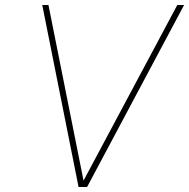

<svg xmlns="http://www.w3.org/2000/svg" viewBox="-20 -752 760 772"><path d="M330.1 0H295.9L149.9 -731.9H174.8L315.9 -25.9L692.9 -731.9H720.2Z"/></svg>

Font: Squarion Thin
Style: Italic
Weight: 100
Designer: Natanael Gama
Version: Version 1.00;September 12, 2019;FontCreator 11.5.0.2425 64-b